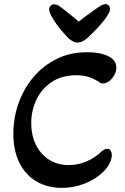

<svg xmlns="http://www.w3.org/2000/svg" viewBox="-20 -901 607 934"><path d="M357 -694Q344 -694 332.5 -701Q321 -708 313 -715Q303 -725 286 -744.5Q269 -764 252.5 -787Q236 -810 227 -829Q223 -837 221 -844Q219 -851 219 -855Q219 -866 226.5 -873Q234 -880 244 -880Q253 -880 263 -875Q273 -869 290.5 -855Q308 -841 328 -825Q348 -809 363 -796Q392 -819 425 -842.5Q458 -866 473 -875Q487 -881 493 -881Q502 -881 508.5 -874.5Q515 -868 515 -858Q515 -852 512.5 -844Q510 -836 504 -828Q494 -810 474 -787Q454 -764 434.5 -744.5Q415 -725 404 -715Q379 -694 357 -694ZM281 13Q210 13 156.5 -19Q103 -51 74 -110Q45 -169 45 -250Q45 -327 70 -398Q95 -469 142 -525Q189 -581 255 -614Q321 -647 404 -647Q466 -647 506 -628Q546 -609 546 -572Q546 -554 536.5 -536.5Q527 -519 512 -507Q497 -495 481 -495Q471 -495 465 -500Q438 -518 412 -526.5Q386 -535 352 -535Q281 -535 232 -502.5Q183 -470 157.5 -417Q132 -364 132 -302Q132 -242 155 -196Q178 -150 219 -124Q260 -98 315 -98Q359 -98 400.5 -115.5Q442 -133 474 -164Q488 -177 502 -177Q514 -177 519 -167Q524 -157 524 -147Q524 -130 514 -108.5Q504 -87 483 -66Q446 -29 392 -8Q338 13 281 13Z"/></svg>

Font: Akaya Telivigala
Style: Regular
Weight: 400
Designer: Vaishnavi Murthy Yerkadithaya, Juan Luis Blanco Aristondo
Version: Version 1.002; ttfautohint (v1.8.3)